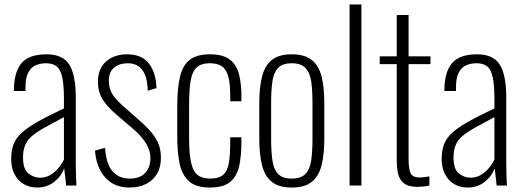

<svg xmlns="http://www.w3.org/2000/svg" viewBox="-20 -830 2337 859"><path d="M146 9Q111 9 85 -7Q59 -23 44.5 -51.5Q30 -80 30 -117Q30 -154 39.5 -181.5Q49 -209 74 -233Q99 -257 145.5 -283.5Q192 -310 266 -345V-386Q266 -449 258.5 -484Q251 -519 233.5 -533Q216 -547 186 -547Q163 -547 142 -539Q121 -531 107.5 -507.5Q94 -484 94 -438V-423H42Q42 -506 75.5 -546.5Q109 -587 188 -587Q261 -587 290 -541Q319 -495 319 -392V-101Q319 -93 319.5 -70.5Q320 -48 320.5 -27Q321 -6 322 0H276Q274 -21 271 -44Q268 -67 267 -77Q254 -41 222 -16Q190 9 146 9ZM159 -35Q184 -35 204 -46.5Q224 -58 240 -76.5Q256 -95 266 -116V-306Q213 -278 177.5 -258Q142 -238 121.5 -220Q101 -202 92 -179.5Q83 -157 83 -125Q83 -73 107 -54Q131 -35 159 -35Z M559 9Q491 9 451 -35.5Q411 -80 405 -156L450 -169Q455 -96 483.5 -63.5Q512 -31 561 -31Q605 -31 629 -55.5Q653 -80 653 -125Q653 -156 632.5 -189.5Q612 -223 568 -260L501 -317Q458 -354 438 -387.5Q418 -421 418 -464Q418 -504 434.5 -531Q451 -558 480.5 -572.5Q510 -587 549 -587Q614 -587 646 -546Q678 -505 680 -436L641 -424Q640 -469 628.5 -496Q617 -523 597.5 -535Q578 -547 552 -547Q514 -547 490.5 -527.5Q467 -508 467 -470Q467 -438 479.5 -414.5Q492 -391 526 -360L595 -299Q621 -277 645 -252Q669 -227 684.5 -196.5Q700 -166 700 -124Q700 -82 682.5 -52.5Q665 -23 633.5 -7Q602 9 559 9Z M919 9Q854 9 823 -21.5Q792 -52 782.5 -103Q773 -154 773 -217V-353Q773 -438 786 -489.5Q799 -541 831 -564Q863 -587 919 -587Q979 -587 1009.5 -562.5Q1040 -538 1050 -495.5Q1060 -453 1060 -400V-377H1010V-400Q1010 -459 1000.5 -490.5Q991 -522 971 -534.5Q951 -547 919 -547Q880 -547 860 -528.5Q840 -510 833 -469Q826 -428 826 -359V-209Q826 -115 844.5 -73Q863 -31 920 -31Q959 -31 978.5 -48Q998 -65 1004 -101Q1010 -137 1010 -194V-216H1060V-195Q1060 -137 1051 -91Q1042 -45 1012 -18Q982 9 919 9Z M1285 9Q1228 9 1196.5 -16Q1165 -41 1152.5 -90Q1140 -139 1140 -211V-367Q1140 -439 1152.5 -488Q1165 -537 1196.5 -562Q1228 -587 1285 -587Q1343 -587 1374.5 -562Q1406 -537 1418.5 -488.5Q1431 -440 1431 -367V-211Q1431 -139 1418.5 -90Q1406 -41 1374.5 -16Q1343 9 1285 9ZM1285 -31Q1327 -31 1347 -52.5Q1367 -74 1372.5 -114Q1378 -154 1378 -209V-369Q1378 -425 1372.5 -464.5Q1367 -504 1347 -525.5Q1327 -547 1285 -547Q1243 -547 1223.5 -525.5Q1204 -504 1198.5 -464.5Q1193 -425 1193 -369V-209Q1193 -154 1198.5 -114Q1204 -74 1223.5 -52.5Q1243 -31 1285 -31Z M1544 0V-810H1597V0Z M1847 6Q1807 6 1787 -10Q1767 -26 1761 -53Q1755 -80 1755 -114V-543H1679V-578H1755V-763H1808V-578H1906V-543H1808V-121Q1808 -74 1817 -55Q1826 -36 1858 -36Q1868 -36 1879.5 -37.5Q1891 -39 1901 -41V0Q1889 3 1874 4.5Q1859 6 1847 6Z M2072 9Q2037 9 2011 -7Q1985 -23 1970.5 -51.5Q1956 -80 1956 -117Q1956 -154 1965.5 -181.5Q1975 -209 2000 -233Q2025 -257 2071.5 -283.5Q2118 -310 2192 -345V-386Q2192 -449 2184.5 -484Q2177 -519 2159.5 -533Q2142 -547 2112 -547Q2089 -547 2068 -539Q2047 -531 2033.5 -507.5Q2020 -484 2020 -438V-423H1968Q1968 -506 2001.5 -546.5Q2035 -587 2114 -587Q2187 -587 2216 -541Q2245 -495 2245 -392V-101Q2245 -93 2245.5 -70.5Q2246 -48 2246.5 -27Q2247 -6 2248 0H2202Q2200 -21 2197 -44Q2194 -67 2193 -77Q2180 -41 2148 -16Q2116 9 2072 9ZM2085 -35Q2110 -35 2130 -46.5Q2150 -58 2166 -76.5Q2182 -95 2192 -116V-306Q2139 -278 2103.5 -258Q2068 -238 2047.5 -220Q2027 -202 2018 -179.5Q2009 -157 2009 -125Q2009 -73 2033 -54Q2057 -35 2085 -35Z"/></svg>

Font: Oswald ExtraLight
Style: Regular
Weight: 250
Designer: Vernon Adams
Foundry: Vernon Adams
Version: Version 4.103;gftools[0.9.33.dev8+g029e19f]